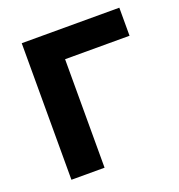

<svg xmlns="http://www.w3.org/2000/svg" viewBox="-109 -667 709 760"><g transform="rotate(-20 245.5 -287.5)"><path d="M64.5 0V-575.2H475.6V-457H204.1V0Z"/></g></svg>

Font: Gothic A1 ExtraBold
Style: Regular
Weight: 800
Designer: HanYang I&C Co.,Ltd.
Foundry: HanYang I&C Co.,Ltd.
Version: Version 2.50